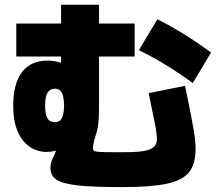

<svg xmlns="http://www.w3.org/2000/svg" viewBox="-20 -763 904 800"><path d="M190.4 -61.5Q190.4 -74.2 192.6 -84.2Q194.8 -94.2 203.1 -110.4Q210 -123.5 213.4 -135.3Q194.8 -130.4 173.8 -129.9Q131.8 -130.4 100.1 -154.1Q68.4 -177.7 51.5 -220.7Q34.7 -263.7 35.2 -321.3Q34.7 -413.6 71.5 -462.2Q108.4 -510.7 178.7 -510.7Q203.1 -510.7 234.4 -501.5V-527.3H47.9V-665H234.4V-743.2H392.6V-665H541V-527.3H392.6V-311.5Q392.6 -271 389.4 -245.6Q386.2 -220.2 376 -190.4Q372.1 -177.7 369.6 -165Q367.2 -152.3 367.2 -146.5Q367.2 -138.2 371.6 -134.8Q376 -131.3 392.6 -130.1Q409.2 -128.9 448.2 -128.9H500Q551.8 -128.9 580.3 -134Q608.9 -139.2 621.3 -151.1Q633.8 -163.1 633.8 -184.6Q633.8 -201.7 629.4 -226.8Q625 -252 606.4 -340.8Q602.5 -362.3 599.6 -375L751 -405.3Q779.3 -269.5 787.1 -221.9Q794.9 -174.3 794.9 -142.6Q794.9 -79.1 767.8 -45.4Q740.7 -11.7 675.8 2.4Q610.8 16.6 489.3 16.6Q369.1 16.6 305.9 9.8Q242.7 2.9 216.6 -13.7Q190.4 -30.3 190.4 -61.5ZM247.1 -323.2Q246.1 -360.4 237.5 -376.7Q229 -393.1 209 -393.6Q187.5 -392.6 177.7 -376.2Q168 -359.9 168 -323.2Q168 -286.1 177.5 -270Q187 -253.9 208 -253.9Q229 -253.9 237.5 -270Q246.1 -286.1 247.1 -323.2ZM558.6 -553.7 635.7 -682.6Q687.5 -657.2 746.6 -620.6Q805.7 -584 859.4 -543.9L783.2 -417Q729.5 -456.5 670.4 -492.7Q611.3 -528.8 558.6 -553.7Z"/></svg>

Font: Pretendard GOV Black
Style: Regular
Weight: 900
Designer: Base glyphs from Inter by Rasmus Andersson; Hangeul glyphs from Noto Sans CJK(Source Han Sans) by Jang Soo-young and Kan
Foundry: Kil Hyung-jin
Version: Version 1.309